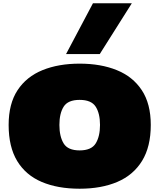

<svg xmlns="http://www.w3.org/2000/svg" viewBox="-20 -1153 981 1182"><path d="M470.2 8.8Q335 8.8 236.8 -33Q138.7 -74.7 85.9 -161.6Q33.2 -248.5 33.2 -383.8Q33.2 -514.2 88.1 -597.7Q143.1 -681.2 241.7 -721.2Q340.3 -761.2 470.2 -761.2Q600.6 -761.2 699.2 -721.2Q797.9 -681.2 853 -597.7Q908.2 -514.2 908.2 -383.8Q908.2 -249.5 854.5 -162.4Q800.8 -75.2 702.4 -33.2Q604 8.8 470.2 8.8ZM470.2 -227.1Q542.5 -227.1 569.1 -270Q595.7 -313 595.7 -383.8Q595.7 -455.1 568.8 -496.6Q542 -538.1 470.2 -538.1Q398.4 -538.1 372.1 -496.6Q345.7 -455.1 345.7 -383.8Q345.7 -313 371.8 -270Q397.9 -227.1 470.2 -227.1ZM386.7 -820.3 552.2 -1132.8H791.5L594.2 -820.3Z"/></svg>

Font: Holtwood One SC
Style: Regular
Weight: 400
Designer: Vernon Adams
Foundry: Vernon Adams
Version: Version 1.100; ttfautohint (v1.8.4.7-5d5b)